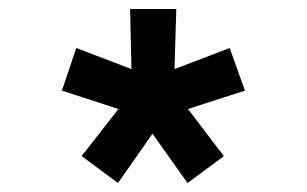

<svg xmlns="http://www.w3.org/2000/svg" viewBox="-20 -736 684 428"><path d="M526 -534 399 -493 479 -388 398 -328 320 -438 243 -328 162 -388 244 -493 118 -534 150 -629 273 -582 270 -716H373L369 -582L492 -629Z"/></svg>

Font: Almarai ExtraBold
Style: Regular
Weight: 800
Designer: Boutros International 2019
Foundry: Created by Boutros International 2019
Version: Version 1.10